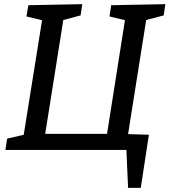

<svg xmlns="http://www.w3.org/2000/svg" viewBox="-20 -720 814 922"><path d="M774 -700 766 -646 682 -624 595 -76 695 -73 656 182H595L587 0H6L14 -54L94 -73L182 -623L107 -641L116 -695L375 -700L367 -646L284 -624L197 -77H494L580 -623L506 -641L514 -695Z"/></svg>

Font: Bitter Pro Medium
Style: Italic
Weight: 500
Italic angle: -9°
Designer: Sol Matas, and Bitter project Authors
Foundry: Sol Matas
Version: Version 1.010